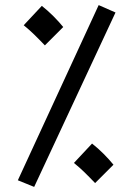

<svg xmlns="http://www.w3.org/2000/svg" viewBox="-20 -707 513 753"><path d="M114 26 433 -658 367 -687 50 0ZM156 -529 228 -601C206 -628 176 -659 144 -684L73 -608C106 -581 124 -562 156 -529ZM353 11 425 -61C403 -88 373 -119 341 -144L270 -68C303 -41 321 -22 353 11Z"/></svg>

Font: Noto Sans Arabic
Style: Regular
Weight: 400
Designer: Monotype Design Team, Nadine Chahine, Nizar Qandah and Khaled Hosny
Foundry: Monotype Imaging Inc.
Version: Version 2.012